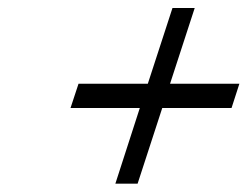

<svg xmlns="http://www.w3.org/2000/svg" viewBox="-20 -437 603 468"><path d="M544.4 -173.8H375.5L315.4 10.7H261.2L320.8 -173.8H151.9L171.4 -232.9H340.3L400.4 -417.5H454.6L394.5 -232.9H563.5Z"/></svg>

Font: RIT Rachana
Style: Italic
Weight: 400
Designer: Hussain KH
Version: 1.5.2